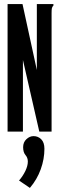

<svg xmlns="http://www.w3.org/2000/svg" viewBox="-20 -643 290 938"><path d="M17 -623H90L160 -301V-623H241V-616Q235 -610 233.5 -603Q232 -596 232 -579V0H172L92 -350V0H17ZM126 275 73 239Q92 217 104 192Q116 167 116 146Q116 128 104.5 114.5Q93 101 93 76Q93 52 109 37Q125 22 144 22Q166 22 181.5 37.5Q197 53 197 84Q197 134 179 184Q161 234 126 275Z"/></svg>

Font: Inconsolata UltraCondensed Black
Style: Regular
Weight: 900
Width: 1
Monospace: yes
Designer: Raph Levien, Cyreal, Brenton Simpson
Foundry: Raph Levien, Cyreal, Google
Version: Version 3.001; ttfautohint (v1.8.2.53-6de2)